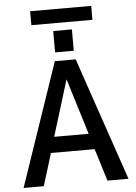

<svg xmlns="http://www.w3.org/2000/svg" viewBox="-66 -1088 805 1138"><g transform="rotate(-5 337.0 -519.0)"><path d="M234.4 -285.2H439.5L336.9 -618.2ZM157.2 -956.1V-1039.1H520.5V-956.1ZM283.2 -783.2V-910.2H394.5V-783.2ZM27.3 1 277.3 -731.4H401.4L651.4 1H526.4L466.8 -191.4H207L147.5 1Z"/></g></svg>

Font: Gen Shin Gothic Medium
Style: Regular
Weight: 500
Designer: [Source Han Sans]
Ryoko NISHIZUKA  (kana & ideographs); Paul D. Hunt (Latin, Greek & Cyrillic); Wenlong ZHANG  (bopomofo
Version: Version 1.002.20150607